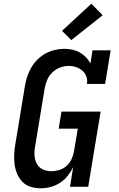

<svg xmlns="http://www.w3.org/2000/svg" viewBox="-20 -1006 640 1034"><path d="M199 8Q171 8 145 0Q119 -8 101 -26.5Q83 -45 72.5 -69.5Q62 -94 58.5 -121Q55 -148 56.5 -176Q58 -204 63 -232L115 -547Q119 -572 127.5 -596.5Q136 -621 149.5 -644Q163 -667 183 -686.5Q203 -706 226.5 -718.5Q250 -731 275.5 -737Q301 -743 326 -743Q349 -743 370 -738.5Q391 -734 409.5 -723.5Q428 -713 442.5 -698Q457 -683 467 -664L478 -735H576L546 -554H448Q452 -575 445 -594Q438 -613 423.5 -625.5Q409 -638 390 -644.5Q371 -651 350 -651Q327 -651 304 -642.5Q281 -634 263 -617Q245 -600 235 -577.5Q225 -555 221 -532L169 -217Q166 -201 165.5 -184.5Q165 -168 168 -152.5Q171 -137 178.5 -123.5Q186 -110 198 -101Q210 -92 225.5 -88Q241 -84 257 -84Q278 -84 299.5 -90.5Q321 -97 338 -112Q355 -127 364.5 -147Q374 -167 378 -188L399 -313H296L311 -405H522L455 0H357L374 -106Q362 -81 344.5 -59Q327 -37 303 -21.5Q279 -6 252 1Q225 8 199 8ZM364 -790 314 -840 472 -986 533 -924Z"/></svg>

Font: Iosevka Etoile Semibold
Style: Italic
Weight: 600
Italic angle: -9°
Designer: Belleve Invis
Foundry: Belleve Invis
Version: Version 22.1.2; ttfautohint (v1.8.4)